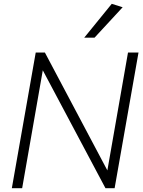

<svg xmlns="http://www.w3.org/2000/svg" viewBox="-20 -985 749 1005"><path d="M650 -710H705L580 0H532L204 -617L96 0H42L167 -710H215L542 -93ZM421 -788 565 -965 622 -947 475 -788Z"/></svg>

Font: Livvic Light
Style: Italic
Weight: 300
Italic angle: -10°
Designer: Jacques Le Bailly, Baron von Fonthausen
Version: Version 1.001; ttfautohint (v1.8.2)